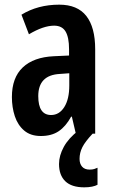

<svg xmlns="http://www.w3.org/2000/svg" viewBox="-20 -573 486 823"><path d="M234 -553Q312 -553 350 -504.5Q388 -456 388 -362V0H305L288 -73H285Q262 -31 231.5 -10.5Q201 10 155 10Q111 10 83.5 -13.5Q56 -37 43.5 -75Q31 -113 31 -157Q31 -240 77.5 -284Q124 -328 211 -332L276 -335V-362Q276 -413 261 -438Q246 -463 212 -463Q166 -463 104 -426L72 -510Q142 -553 234 -553ZM236 -256Q144 -251 144 -161Q144 -80 199 -80Q234 -80 255.5 -114Q277 -148 277 -207V-259ZM321 108Q321 129 332 141.5Q343 154 364 154Q376 154 384 151.5Q392 149 398 146V219Q389 224 374.5 227Q360 230 341 230Q287 230 260 204Q233 178 233 130Q233 94 253.5 56.5Q274 19 317 -14L377 0Q345 34 333 58Q321 82 321 108Z"/></svg>

Font: Noto Sans ExtraCondensed SemiBold
Style: Regular
Weight: 600
Width: 2
Designer: Monotype Design Team
Foundry: Monotype Imaging Inc.
Version: Version 2.013; ttfautohint (v1.8.4.7-5d5b)